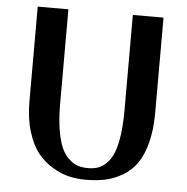

<svg xmlns="http://www.w3.org/2000/svg" viewBox="-51 -750 788 810"><g transform="rotate(5 342.5 -345.0)"><path d="M479 -700.2H608.9V-297.9Q608.9 -225.1 594.5 -170.2Q580.1 -115.2 556.2 -81.5Q532.2 -47.9 496.6 -26.9Q460.9 -5.9 423.3 2Q385.7 9.8 339.8 9.8Q305.2 9.8 271.5 2.2Q237.8 -5.4 201.4 -26.9Q165 -48.3 138.2 -81.3Q111.3 -114.3 93.8 -170.2Q76.2 -226.1 76.2 -297.9V-700.2H206.1V-297.9Q206.1 -234.4 214.4 -186.8Q222.7 -139.2 235.6 -111.8Q248.5 -84.5 267.8 -67.6Q287.1 -50.8 305.4 -45.4Q323.7 -40 346.2 -40Q370.6 -40 389.4 -46.6Q408.2 -53.2 425.5 -70.6Q442.9 -87.9 454.3 -116.2Q465.8 -144.5 472.4 -190.4Q479 -236.3 479 -297.9Z"/></g></svg>

Font: Pfennig
Style: Bold
Weight: 700
Version: Version 20120410 ; ttfautohint (v0.8)